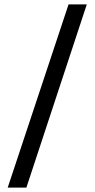

<svg xmlns="http://www.w3.org/2000/svg" viewBox="-20 -767 429 871"><path d="M291 -747H373.7L99.7 84H15Z"/></svg>

Font: Oak Sans Light
Style: Regular
Weight: 400
Designer: Erik Kennedy, Walven
Foundry: Erik Kennedy, Walven
Version: Version 1.100;Glyphs 3.1.2 (3151)